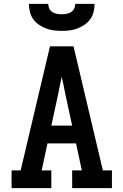

<svg xmlns="http://www.w3.org/2000/svg" viewBox="-20 -975 640 995"><path d="M40 0V-92H87L239 -735H361L513 -92H560V0H354V-92H404L374 -232H226L196 -92H246V0ZM354 -324 318 -490Q314 -512 309.5 -533.5Q305 -555 300 -577Q295 -555 290.5 -533.5Q286 -512 282 -490L246 -324ZM300 -815Q279 -815 258.5 -817.5Q238 -820 218.5 -827.5Q199 -835 181.5 -847Q164 -859 152 -876Q140 -893 135 -913.5Q130 -934 130 -955H230Q230 -942 235.5 -930.5Q241 -919 251.5 -912.5Q262 -906 274.5 -903.5Q287 -901 300 -901Q313 -901 325.5 -903.5Q338 -906 348.5 -912.5Q359 -919 364.5 -930.5Q370 -942 370 -955H470Q470 -934 465 -913.5Q460 -893 448 -876Q436 -859 418.5 -847Q401 -835 381.5 -827.5Q362 -820 341.5 -817.5Q321 -815 300 -815Z"/></svg>

Font: Iosevka Slab Semibold Extended
Style: Regular
Weight: 600
Width: 7
Monospace: yes
Designer: Belleve Invis
Foundry: Belleve Invis
Version: Version 11.1.0; ttfautohint (v1.8.3)